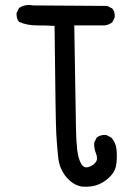

<svg xmlns="http://www.w3.org/2000/svg" viewBox="-20 -738 540 751"><path d="M303.7 -7.8Q268.6 -11.7 240.7 -43.9Q212.9 -76.2 208 -119.6Q203.1 -163.1 200.2 -212.9Q197.3 -262.7 193.4 -636.7Q158.2 -638.7 122.1 -638.7Q85.9 -638.7 54.7 -652.3Q43 -666 44.9 -687.5L54.7 -707Q78.1 -722.7 109.4 -716.8L399.4 -714.8L418.9 -705.1Q430.7 -691.4 428.7 -669.9L418.9 -650.4Q405.3 -640.6 389.6 -638.7H270.5Q276.4 -274.4 277.3 -228.5Q278.3 -182.6 282.2 -150.4Q286.1 -118.2 296.9 -98.6Q307.6 -79.1 325.7 -84.5Q343.8 -89.8 354 -103Q364.3 -116.2 355.5 -137.7Q346.7 -159.2 348.6 -180.7L358.4 -200.2Q374 -211.9 395.5 -210L415 -200.2Q432.6 -180.7 435.5 -155.3Q438.5 -129.9 435.5 -100.1Q432.6 -70.3 412.6 -49.3Q392.6 -28.3 366.7 -17.1Q340.8 -5.9 303.7 -7.8Z"/></svg>

Font: NaikaiFont
Style: Regular
Weight: 400
Version: Version 1.67